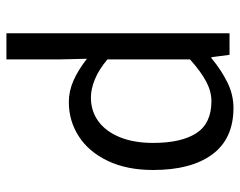

<svg xmlns="http://www.w3.org/2000/svg" viewBox="-94 -444 744 595"><g transform="rotate(90 277.5 -146.0)"><path d="M163.6 205.6H82.5V-485.8H149.4L156.7 -429.7H159.7Q197.3 -460.9 235.4 -479.5Q273.4 -498 314 -498Q409.2 -498 457.8 -432.6Q506.3 -367.2 506.3 -249Q506.3 -167.5 478 -108.4Q449.7 -49.3 401.9 -18.6Q354 12.2 295.9 12.2Q262.2 12.2 229.7 -2Q197.3 -16.1 161.6 -43.9L163.6 41ZM422.4 -249Q422.4 -336.4 392.1 -383.1Q361.8 -429.7 293 -429.7Q262.7 -429.7 231.9 -413.3Q201.2 -397 163.6 -363.3V-107.4Q194.8 -81.1 225.1 -68.6Q255.4 -56.2 281.7 -56.2Q323.2 -56.2 355 -79.1Q386.7 -102.1 404.5 -145.5Q422.4 -189 422.4 -249Z"/></g></svg>

Font: Varta
Style: Regular
Weight: 400
Designer: Joana Correia, Viktoriya Grabowska, Eben Sorkin
Foundry: Sorkin Type
Version: Version 1.003; ttfautohint (v1.3) -l 8 -r 24 -G 200 -x 12 -H